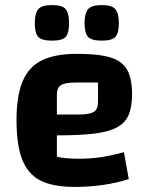

<svg xmlns="http://www.w3.org/2000/svg" viewBox="-20 -724 595 756"><path d="M274 12Q212 12 168 -1.5Q124 -15 97 -46Q70 -77 57.5 -127Q45 -177 45 -250Q45 -346 69 -403.5Q93 -461 145 -486.5Q197 -512 283 -512Q367 -512 414 -498Q461 -484 480.5 -449.5Q500 -415 500 -353Q500 -304 487 -272.5Q474 -241 441.5 -223Q409 -205 351.5 -198Q294 -191 204 -191H174V-273H289Q333 -273 349.5 -283.5Q366 -294 366 -323V-399H280Q237 -399 220.5 -389Q204 -379 204 -351V-107Q235 -99 293 -99Q335 -99 376.5 -105Q418 -111 468 -125L487 -19Q442 -4 387 4Q332 12 274 12ZM381 -564Q339 -564 326 -579.5Q313 -595 313 -633Q313 -670 326 -687Q339 -704 381 -704Q422 -704 435 -687Q448 -670 448 -633Q448 -595 435 -579.5Q422 -564 381 -564ZM185 -564Q143 -564 130 -579.5Q117 -595 117 -633Q117 -670 130 -687Q143 -704 185 -704Q227 -704 239.5 -687Q252 -670 252 -633Q252 -595 239.5 -579.5Q227 -564 185 -564Z"/></svg>

Font: Changa ExtraLight SemiBold
Style: Regular
Weight: 600
Version: Version 3.002; ttfautohint (v1.8.2)